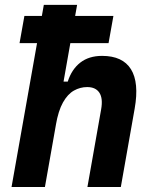

<svg xmlns="http://www.w3.org/2000/svg" viewBox="-20 -752 626 772"><path d="M331.5 0 386.7 -312.5Q394.5 -356.4 379.6 -379.2Q364.7 -401.9 330.6 -401.9Q302.2 -401.9 277.1 -387.7Q252 -373.5 233.2 -340.1Q214.4 -306.6 204.6 -249.5L228 -423.8H252.4Q268.1 -473.1 302.7 -500.2Q337.4 -527.3 390.6 -527.3Q473.1 -527.3 506.6 -473.6Q540 -419.9 521.5 -315.4L465.8 0ZM26.4 0 156.2 -732.4H290L160.6 0ZM58.6 -578.6 78.1 -688H436L416.5 -578.6Z"/></svg>

Font: Cascadia Code PL
Style: Italic
Weight: 400
Italic angle: -10°
Monospace: yes
Designer: Aaron Bell
Foundry: Saja Typeworks
Version: Version 2404.023